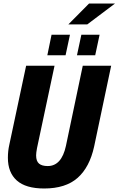

<svg xmlns="http://www.w3.org/2000/svg" viewBox="-20 -1065 676 1095"><path d="M25 -165Q25 -204 33 -239L129 -690H291L191 -220Q186 -193 186 -179Q186 -146 202.5 -132Q219 -118 252 -118Q331 -118 356 -233L452 -690H614L517 -230Q491 -111 422.5 -50.5Q354 10 232 10Q127 10 76 -35.5Q25 -81 25 -165ZM274 -867H379L354 -750H250ZM444 -867H548L523 -750H419ZM488 -1045H636L478 -926H370Z"/></svg>

Font: Decalotype ExtraBold Italic
Style: Regular
Weight: 800
Italic angle: -12°
Designer: Alfredo Marco Pradil
Foundry: Alfredo Marco Pradil
Version: Version 1.0